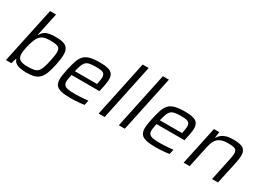

<svg xmlns="http://www.w3.org/2000/svg" viewBox="-13 -1473 3039 2212"><g transform="rotate(30 1506.5 -367.5)"><path d="M322 8Q274 8 236.5 1Q199 -6 174.5 -23Q150 -40 141 -71H136L115 0H43L201 -743H281L215 -436H220Q240 -471 266.5 -488.5Q293 -506 328 -512Q363 -518 407 -518Q472 -518 511.5 -506Q551 -494 569.5 -464.5Q588 -435 588 -382Q588 -357 583.5 -324.5Q579 -292 571 -250Q555 -173 536 -122.5Q517 -72 489.5 -44Q462 -16 422 -4Q382 8 322 8ZM295 -59Q346 -59 378 -65.5Q410 -72 430 -91.5Q450 -111 464 -150.5Q478 -190 491 -255Q499 -293 503.5 -321.5Q508 -350 508 -370Q508 -405 495 -422Q482 -439 453 -445Q424 -451 375 -451Q333 -451 306 -445Q279 -439 260.5 -425.5Q242 -412 226 -391Q216 -376 206 -351.5Q196 -327 187.5 -298.5Q179 -270 173 -241.5Q167 -213 164 -189.5Q161 -166 161 -153Q161 -101 192 -80Q223 -59 295 -59Z M905 8Q824 8 776.5 -4Q729 -16 709 -44.5Q689 -73 689 -121Q689 -147 694.5 -180.5Q700 -214 708 -254Q724 -328 741 -378.5Q758 -429 786.5 -460Q815 -491 865.5 -504.5Q916 -518 997 -518Q1069 -518 1109.5 -506Q1150 -494 1167 -467.5Q1184 -441 1184 -398Q1184 -383 1181 -361Q1178 -339 1173 -312.5Q1168 -286 1161 -255L1155 -229H783Q778 -200 773.5 -176.5Q769 -153 769 -135Q769 -105 783 -88.5Q797 -72 831 -65.5Q865 -59 925 -59Q951 -59 982 -60.5Q1013 -62 1044 -64.5Q1075 -67 1100 -70L1086 -6Q1064 -2 1033.5 1Q1003 4 969.5 6Q936 8 905 8ZM795 -286H1090L1093 -301Q1098 -326 1101 -344.5Q1104 -363 1104 -378Q1104 -410 1091.5 -425.5Q1079 -441 1053 -446Q1027 -451 986 -451Q934 -451 901.5 -445Q869 -439 850 -421Q831 -403 819 -371Q807 -339 795 -286Z M1276 0 1433 -743H1513L1356 0Z M1545 0 1702 -743H1782L1625 0Z M2036 8Q1955 8 1907.5 -4Q1860 -16 1840 -44.5Q1820 -73 1820 -121Q1820 -147 1825.5 -180.5Q1831 -214 1839 -254Q1855 -328 1872 -378.5Q1889 -429 1917.5 -460Q1946 -491 1996.5 -504.5Q2047 -518 2128 -518Q2200 -518 2240.5 -506Q2281 -494 2298 -467.5Q2315 -441 2315 -398Q2315 -383 2312 -361Q2309 -339 2304 -312.5Q2299 -286 2292 -255L2286 -229H1914Q1909 -200 1904.5 -176.5Q1900 -153 1900 -135Q1900 -105 1914 -88.5Q1928 -72 1962 -65.5Q1996 -59 2056 -59Q2082 -59 2113 -60.5Q2144 -62 2175 -64.5Q2206 -67 2231 -70L2217 -6Q2195 -2 2164.5 1Q2134 4 2100.5 6Q2067 8 2036 8ZM1926 -286H2221L2224 -301Q2229 -326 2232 -344.5Q2235 -363 2235 -378Q2235 -410 2222.5 -425.5Q2210 -441 2184 -446Q2158 -451 2117 -451Q2065 -451 2032.5 -445Q2000 -439 1981 -421Q1962 -403 1950 -371Q1938 -339 1926 -286Z M2407 0 2516 -510H2587L2576 -433H2582Q2597 -459 2620.5 -477.5Q2644 -496 2680.5 -507Q2717 -518 2772 -518Q2838 -518 2875 -505.5Q2912 -493 2927 -467Q2942 -441 2942 -400Q2942 -382 2938.5 -357.5Q2935 -333 2930 -307L2864 0H2785L2847 -295Q2852 -319 2856 -342Q2860 -365 2860 -380Q2860 -410 2848 -425Q2836 -440 2809.5 -445Q2783 -450 2739 -450Q2682 -450 2646.5 -435.5Q2611 -421 2591.5 -395.5Q2572 -370 2561.5 -336Q2551 -302 2543 -263L2487 0Z"/></g></svg>

Font: Saira SemiExpanded
Style: Italic
Weight: 400
Width: 6
Italic angle: -12°
Designer: Hector Gatti with collaboration of the Omnibus-Type team
Foundry: Omnibus-Type
Version: Version 1.101